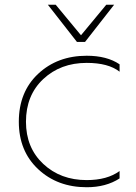

<svg xmlns="http://www.w3.org/2000/svg" viewBox="-20 -776 571 806"><path d="M482 -506V-475Q435 -512 344 -512Q234 -512 161.5 -444Q89 -376 89 -265Q89 -156 161.5 -88Q234 -20 344 -20Q430 -20 482 -58V-27Q425 10 344 10Q221 10 140 -66Q59 -142 59 -265Q59 -390 140 -466Q221 -542 344 -542Q429 -542 482 -506ZM303 -600H337L459 -756H426L320 -628L214 -756H181Z"/></svg>

Font: Roundo ExtraLight
Style: Regular
Weight: 250
Designer: Namrata Goyal (Gurmukhi), Shiva Nallaperumal (Latin)
Foundry: Indian Type Foundry
Version: Version 1.000;PS 1.0;hotconv 1.0.88;makeotf.lib2.5.647800